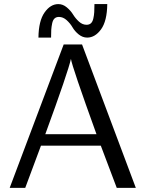

<svg xmlns="http://www.w3.org/2000/svg" viewBox="-20 -909 707 929"><path d="M26.9 0 288.1 -693.8H377L637.2 0H544.9L467.8 -204.1H178.2L102.1 0ZM166 -727.1Q167 -808.1 195.6 -848.6Q224.1 -889.2 262.2 -889.2Q284.2 -889.2 303 -873.5Q321.8 -857.9 333.5 -838.9Q345.2 -819.8 362.1 -804.4Q378.9 -789.1 398.9 -789.1Q412.1 -789.1 420.2 -796.6Q428.2 -804.2 431.6 -819.6Q435.1 -835 436 -850.6Q437 -866.2 437 -889.2H499Q498 -807.1 469 -767.1Q439.9 -727.1 401.9 -727.1Q379.9 -727.1 360.8 -742.4Q341.8 -757.8 330.8 -776.9Q319.8 -795.9 302.5 -811.5Q285.2 -827.1 265.1 -827.1Q252 -827.1 243.9 -819.6Q235.8 -812 232.4 -795.9Q229 -779.8 228 -764.9Q227.1 -750 227.1 -727.1ZM199.2 -259.8H446.8Q328.6 -586.9 323.2 -624Q310.1 -563 199.2 -259.8Z"/></svg>

Font: CMU Sans Serif
Style: Medium
Weight: 500
Version: Version 0.7.0